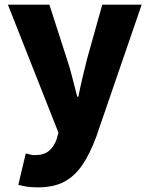

<svg xmlns="http://www.w3.org/2000/svg" viewBox="-20 -589 644 828"><path d="M143 219Q115 219 96 216Q77 213 59 208L91 73Q99 74 109 77Q119 80 129 80Q170 80 192 61Q214 42 224 12L232 -17L14 -569H193L269 -333Q282 -294 292 -254Q302 -214 313 -172H318Q326 -213 335.5 -253Q345 -293 355 -333L421 -569H591L395 1Q368 74 335 122.5Q302 171 256.5 195Q211 219 143 219Z"/></svg>

Font: Noto Sans SC Black
Style: Regular
Weight: 900
Designer: Ryoko NISHIZUKA  (kana, bopomofo & ideographs); Paul D. Hunt (Latin, Greek & Cyrillic); Sandoll Communications , Soo-you
Foundry: Adobe
Version: Version 2.004-H2;hotconv 1.0.118;makeotfexe 2.5.65603